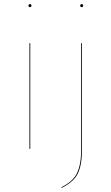

<svg xmlns="http://www.w3.org/2000/svg" viewBox="-20 -728 545 939"><path d="M128 0H124V-517H128ZM134 -700Q134 -698 132 -695.5Q130 -693 127 -693Q123 -693 121 -695.5Q119 -698 119 -700Q119 -703 121 -705.5Q123 -708 127 -708Q130 -708 132 -705.5Q134 -703 134 -700ZM381 -2Q381 57 371 92.5Q361 128 340.5 149.5Q320 171 282 191L280 188Q317 169 337 147.5Q357 126 367 91Q377 56 377 -2V-517H381ZM387 -700Q387 -698 385 -695.5Q383 -693 380 -693Q376 -693 374 -695.5Q372 -698 372 -700Q372 -703 374 -705.5Q376 -708 380 -708Q383 -708 385 -705.5Q387 -703 387 -700Z"/></svg>

Font: FiraGO Four
Style: Regular
Weight: 100
Designer: bBox Type
Foundry: bBox Type GmbH
Version: Version 1.001